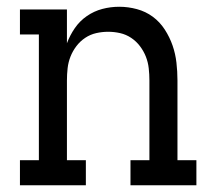

<svg xmlns="http://www.w3.org/2000/svg" viewBox="-20 -548 640 568"><path d="M234 0H39V-74H95V-446H39V-520H178V-420Q187 -444 201.5 -465Q216 -486 237 -500.5Q258 -515 282.5 -521.5Q307 -528 333 -528Q359 -528 385 -521Q411 -514 432 -498.5Q453 -483 467.5 -460.5Q482 -438 490.5 -413.5Q499 -389 502 -362.5Q505 -336 505 -310V-74H561V0H366V-74H422V-310Q422 -328 420 -346Q418 -364 411.5 -380.5Q405 -397 394 -411.5Q383 -426 368 -436Q353 -446 335.5 -450Q318 -454 300 -454Q282 -454 264.5 -450Q247 -446 232 -436Q217 -426 206 -411.5Q195 -397 188.5 -380.5Q182 -364 180 -346Q178 -328 178 -310V-74H234Z"/></svg>

Font: Iosevka Etoile
Style: Regular
Weight: 400
Designer: Belleve Invis
Foundry: Belleve Invis
Version: Version 33.2.4